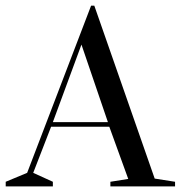

<svg xmlns="http://www.w3.org/2000/svg" viewBox="-41 -669 648 689"><path d="M148.7 -16.7V0H-20.5V-16.7L56.4 -48.7L285.9 -648.7H297.4L514.1 -28.2L587.2 -16.7V0H355.1V-16.7L419.2 -26.9L351.3 -214.1H142.3L78.2 -48.7ZM251.3 -509 148.7 -230.8H346.2Z"/></svg>

Font: Suranna
Style: Regular
Weight: 400
Version: Version 1.0.5; ttfautohint (v1.2.42-39fb)